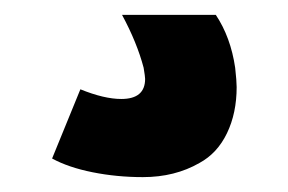

<svg xmlns="http://www.w3.org/2000/svg" viewBox="-20 -35 387 258"><path d="M298 82Q298 117 285 144Q272 171 248 184Q215 203 172 203Q137 203 104.5 196.5Q72 190 50 178L88 85Q120 98 143 98Q175 98 175 71Q175 68 173 56Q164 22 144 -15H270Q290 15 296 56Q298 74 298 82Z"/></svg>

Font: Akshar SemiBold
Style: Regular
Weight: 600
Designer: Tall Chai
Foundry: Tall Chai
Version: Version 1.000